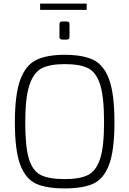

<svg xmlns="http://www.w3.org/2000/svg" viewBox="-20 -1046 722 1072"><path d="M63 -363Q63 -520 93.5 -601.5Q124 -683 183 -711.5Q242 -740 341 -740Q443 -740 501.5 -711.5Q560 -683 589.5 -602Q619 -521 619 -363Q619 -206 589 -126.5Q559 -47 501 -20.5Q443 6 341 6Q239 6 181 -20.5Q123 -47 93 -126.5Q63 -206 63 -363ZM561 -363Q561 -505 539 -574Q517 -643 471.5 -665.5Q426 -688 341 -688Q260 -688 214.5 -665.5Q169 -643 145 -573Q121 -503 121 -363Q121 -226 141.5 -159Q162 -92 207.5 -69Q253 -46 341 -46Q426 -46 471.5 -69Q517 -92 539 -159.5Q561 -227 561 -363ZM312 -839V-911Q312 -926 327 -926H353Q368 -926 368 -911V-839Q368 -825 353 -825H327Q320 -825 316 -829Q312 -833 312 -839ZM204 -1026H464V-991H204Z"/></svg>

Font: Exo Light
Style: Regular
Weight: 300
Designer: Natanael Gama
Foundry: Natanael Gama
Version: Version 1.500; ttfautohint (v1.6)